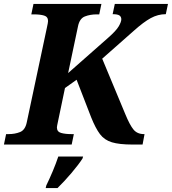

<svg xmlns="http://www.w3.org/2000/svg" viewBox="-43 -734 873 975"><path d="M-23 0 -12 -53H1Q33 -53 59 -63.5Q85 -74 93 -113L195 -593Q201 -620 201 -627Q201 -649 181 -655Q161 -661 129 -661H116L127 -714H472L461 -661H448Q415 -661 388 -650.5Q361 -640 353 -600L303 -363L506 -542Q547 -578 560 -600.5Q573 -623 573 -636Q573 -649 563.5 -655.5Q554 -662 529 -662L540 -714H810L799 -662Q759 -662 722.5 -642Q686 -622 638 -579L476 -436L593 -155Q616 -99 635 -76Q654 -53 688 -53H691L681 0H629Q563 0 525 -11.5Q487 -23 464.5 -53Q442 -83 420 -138L346 -329L287 -287L250 -110Q249 -105 247.5 -98Q246 -91 246 -87Q246 -65 267 -59Q288 -53 319 -53H332L321 0ZM192 208Q209 173 225 135Q241 97 253 61H379L376 71Q356 102 320 144.5Q284 187 249 221H189Z"/></svg>

Font: Noto Serif
Style: Bold Italic
Weight: 700
Italic angle: -12°
Designer: Monotype Design Team
Foundry: Monotype Imaging Inc.
Version: Version 2.013